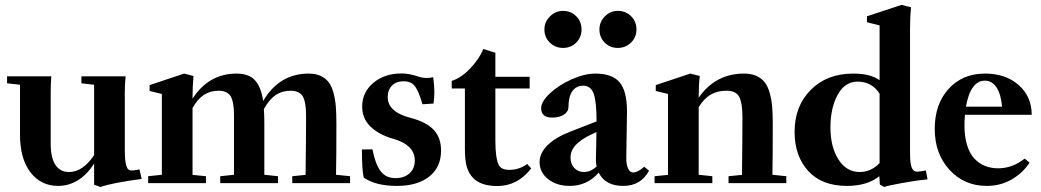

<svg xmlns="http://www.w3.org/2000/svg" viewBox="-20 -746 4241 782"><path d="M216.8 11.2Q146.5 11.2 104 -44.2Q61.5 -99.6 61.5 -197.3V-400.9L8.8 -406.7V-435.1H189Q186.5 -400.9 186.5 -370.1V-160.6Q186.5 -104 205.6 -74.7Q224.6 -45.4 261.2 -45.4Q317.4 -45.4 363.3 -114.3V-400.9L311.5 -406.7V-435.1H491.7Q488.3 -403.3 488.3 -370.1V-129.4Q488.3 -97.7 492.4 -79.6Q496.6 -61.5 502 -56.6Q507.3 -51.8 515.6 -51.8Q533.7 -51.8 547.9 -56.6L557.1 -17.1Q437.5 -1.5 389.2 15.6L363.3 6.3V-80.1Q335.4 -35.6 297.9 -12.2Q260.3 11.2 216.8 11.2Z M583.5 0V-28.3L639.2 -34.2V-363.3L589.4 -375.5V-399.4L730 -446.3L768.1 -436.5Q764.2 -395 764.2 -348.6V-344.2Q830.1 -446.3 943.8 -446.3Q994.1 -446.3 1019 -418.5Q1043.9 -390.6 1051.8 -334.5Q1117.2 -446.3 1237.3 -446.3Q1265.6 -446.3 1285.6 -437Q1305.7 -427.7 1318.1 -411.9Q1330.6 -396 1337.9 -369.4Q1345.2 -342.8 1347.7 -313.2Q1350.1 -283.7 1350.1 -242.7Q1350.1 -101.6 1348.6 -34.2L1405.8 -28.3V0H1170.4V-28.3L1224.6 -33.7Q1226.6 -186 1226.6 -268.6Q1226.6 -291 1225.3 -305.9Q1224.1 -320.8 1220.5 -335.2Q1216.8 -349.6 1210.2 -357.9Q1203.6 -366.2 1192.1 -371.3Q1180.7 -376.5 1164.6 -376.5Q1129.4 -376.5 1103 -358.9Q1076.7 -341.3 1054.7 -301.8Q1056.6 -277.8 1056.6 -242.7V-34.2L1112.3 -28.3V0H877V-28.3L933.1 -34.2V-268.6Q933.1 -291 931.9 -305.9Q930.7 -320.8 927 -335.2Q923.3 -349.6 916.7 -357.9Q910.2 -366.2 898.7 -371.3Q887.2 -376.5 871.1 -376.5Q836.9 -376.5 811 -359.9Q785.2 -343.3 764.2 -306.2V-33.7L818.8 -28.3V0Z M1596.7 11.2Q1510.7 11.2 1461.4 -22.5Q1454.1 -54.2 1454.1 -137.2L1497.1 -137.7Q1507.8 -80.6 1529.1 -50.5Q1550.3 -20.5 1590.8 -20.5Q1626 -20.5 1647.7 -39.8Q1669.4 -59.1 1669.4 -92.3Q1669.4 -156.2 1580.1 -181.2Q1523.4 -197.3 1489.3 -230.2Q1455.1 -263.2 1455.1 -311.5Q1455.1 -370.1 1500.5 -408.4Q1545.9 -446.8 1615.7 -446.8Q1646.5 -446.8 1682.1 -434.6Q1712.9 -423.8 1744.1 -431.6Q1749 -399.4 1749 -366.7Q1749 -347.2 1745.6 -324.2L1700.7 -321.3Q1686.5 -371.6 1671.1 -393.3Q1655.8 -415 1623.5 -415Q1594.2 -415 1576.7 -397.5Q1559.1 -379.9 1559.1 -350.6Q1559.1 -289.6 1653.3 -265.6Q1715.3 -249.5 1745.8 -217.8Q1776.4 -186 1776.4 -132.8Q1776.4 -64.9 1728.3 -26.9Q1680.2 11.2 1596.7 11.2Z M2005.4 11.7Q1938 11.7 1906.2 -22Q1889.2 -40 1881.3 -66.2Q1873.5 -92.3 1873.5 -139.6V-385.7H1819.8V-416.5Q1858.9 -428.7 1896.2 -468.5Q1933.6 -508.3 1948.2 -546.4L1997.6 -531.2V-433.1H2137.2V-385.7H1997.6V-173.8Q1997.6 -100.6 2011.7 -73.7Q2022 -54.2 2053.7 -54.2Q2095.2 -54.2 2127 -78.1L2143.6 -60.1Q2087.9 11.7 2005.4 11.7Z M2197.3 -626Q2197.3 -656.7 2220 -679.2Q2242.7 -701.7 2273.4 -701.7Q2305.2 -701.7 2326.9 -679.9Q2348.6 -658.2 2348.6 -626Q2348.6 -594.2 2326.9 -572.5Q2305.2 -550.8 2273.4 -550.8Q2241.7 -550.8 2219.5 -572.5Q2197.3 -594.2 2197.3 -626ZM2421.4 -626Q2421.4 -656.7 2443.4 -679.2Q2465.3 -701.7 2496.1 -701.7Q2528.8 -701.7 2550.5 -679.9Q2572.3 -658.2 2572.3 -626Q2572.3 -594.2 2550 -572.5Q2527.8 -550.8 2496.1 -550.8Q2464.4 -550.8 2442.9 -572.5Q2421.4 -594.2 2421.4 -626ZM2300.3 11.2Q2247.6 11.2 2212.6 -16.4Q2177.7 -43.9 2177.7 -85.4Q2177.7 -122.6 2210 -154.5Q2242.2 -186.5 2304.2 -210.4L2409.7 -251.5Q2409.7 -333.5 2397.7 -365.2Q2385.7 -397 2355.5 -397Q2326.7 -397 2311 -374.5Q2295.4 -352.1 2295.4 -311.5Q2295.4 -291.5 2277.1 -279.3Q2258.8 -267.1 2228.5 -267.1Q2184.1 -267.1 2184.1 -305.2Q2184.1 -332.5 2220.2 -366.2Q2256.3 -399.9 2308.8 -423.1Q2361.3 -446.3 2404.3 -446.3Q2473.6 -446.3 2503.7 -410.6Q2533.7 -375 2533.7 -292.5Q2533.7 -291.5 2530.8 -104Q2530.3 -78.1 2537.6 -60.8Q2544.9 -43.5 2559.1 -43.5Q2577.1 -43.5 2604 -66.9L2623.5 -50.8Q2590.3 11.2 2518.1 11.2Q2445.3 11.2 2418.5 -43Q2371.6 11.2 2300.3 11.2ZM2303.7 -104Q2303.7 -78.1 2319.1 -61.8Q2334.5 -45.4 2358.9 -45.4Q2385.7 -45.4 2410.2 -68.4Q2406.2 -84.5 2407.2 -103.5Q2407.7 -121.1 2408.4 -156Q2409.2 -190.9 2409.2 -208L2391.1 -199.7Q2345.7 -178.2 2324.7 -155.3Q2303.7 -132.3 2303.7 -104Z M2646 0V-28.3L2700.7 -33.7V-363.3L2650.9 -375.5V-399.4L2791.5 -446.3L2830.1 -436.5Q2825.7 -397.9 2825.7 -348.6V-348.1Q2894 -446.3 3010.3 -446.3Q3039.6 -446.3 3060.3 -437Q3081.1 -427.7 3094 -411.6Q3106.9 -395.5 3114.5 -369.1Q3122.1 -342.8 3124.8 -313.2Q3127.4 -283.7 3127.4 -242.7Q3127.4 -101.6 3126 -34.2L3182.6 -28.3V0H2947.3V-28.3L3002 -33.7Q3003.9 -186 3003.9 -268.6Q3003.9 -325.2 2991.2 -350.8Q2978.5 -376.5 2938 -376.5Q2902.3 -376.5 2875 -360.8Q2847.7 -345.2 2825.7 -309.6V-34.2L2881.3 -28.3V0Z M3581.1 15.6 3563.5 5.4 3561.5 -28.3Q3512.2 11.2 3429.7 11.2Q3327.1 11.2 3271.7 -49.8Q3216.3 -110.8 3216.3 -208.5Q3216.3 -314.5 3282.5 -380.4Q3348.6 -446.3 3455.1 -446.3Q3525.4 -446.3 3562.5 -419.4V-642.6L3511.2 -655.3V-679.7L3651.9 -726.1L3690.4 -716.3Q3686.5 -676.3 3686.5 -629.9V-124Q3686.5 -81.1 3693.1 -64Q3699.7 -46.9 3714.8 -46.9Q3728 -46.9 3751 -51.8L3757.8 -15.6Q3719.2 -12.2 3657.7 -1.2Q3596.2 9.8 3581.1 15.6ZM3481.4 -45.4Q3526.9 -45.4 3562.5 -81.5V-364.3Q3531.2 -413.6 3473.1 -413.6Q3420.9 -413.6 3391.6 -359.6Q3362.3 -305.7 3362.3 -227.1Q3362.3 -147.5 3395 -96.4Q3427.7 -45.4 3481.4 -45.4Z M3999 11.2Q3907.2 11.2 3847.2 -54.4Q3787.1 -120.1 3787.1 -220.7Q3787.1 -321.8 3843.5 -384Q3899.9 -446.3 3992.2 -446.3Q4076.2 -446.3 4129.2 -399.4Q4182.1 -352.5 4182.1 -278.3H3910.2Q3908.2 -259.3 3908.2 -235.8Q3908.2 -188.5 3919.2 -153.6Q3930.2 -118.7 3949.7 -98.9Q3969.2 -79.1 3992.9 -69.8Q4016.6 -60.5 4045.4 -60.5Q4103.5 -60.5 4153.3 -100.1L4173.3 -83.5Q4145.5 -41 4100.1 -14.9Q4054.7 11.2 3999 11.2ZM3991.7 -417.5Q3933.1 -417.5 3914.1 -311.5H4061.5Q4056.6 -363.8 4038.3 -390.6Q4020 -417.5 3991.7 -417.5Z"/></svg>

Font: Elstob
Style: Bold
Weight: 700
Designer: Peter S. Baker
Version: Version 1.015